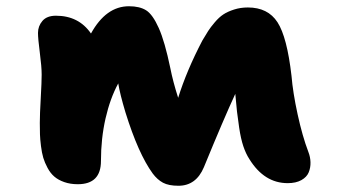

<svg xmlns="http://www.w3.org/2000/svg" viewBox="-20 -618 1086 612"><path d="M228 -30.8Q204.1 -30.8 184.8 -37.6Q165.5 -44.4 153.1 -55.2Q140.6 -65.9 131.6 -82.8Q122.6 -99.6 117.9 -115.2Q113.3 -130.9 110.6 -152.6Q107.9 -174.3 107.4 -189.7Q106.9 -205.1 106.9 -226.1Q106.9 -253.9 109.9 -305.4Q112.8 -356.9 112.8 -379.9Q112.8 -405.3 106.9 -450.2Q101.1 -495.1 101.1 -513.2Q101.1 -534.7 115.2 -551.3Q129.4 -567.9 158.2 -567.9Q231 -567.9 270 -511.2Q317.9 -598.1 391.1 -598.1Q425.3 -598.1 446 -585Q466.8 -571.8 486.1 -528.6Q505.4 -485.4 522.9 -400.9Q531.2 -358.4 547.9 -306.2Q574.7 -392.6 625 -488.8Q636.2 -507.8 643.6 -519.3Q650.9 -530.8 664.6 -546.9Q678.2 -563 691.9 -572Q705.6 -581.1 726.1 -587.6Q746.6 -594.2 770 -594.2Q834 -594.2 864.5 -547.1Q895 -500 909.2 -376Q913.6 -322.8 928.7 -253.4Q943.8 -184.1 962.9 -133.8Q969.2 -117.7 969.7 -100.8Q970.2 -84 964.1 -68.8Q958 -53.7 940.7 -43.9Q923.3 -34.2 897 -34.2Q822.3 -34.2 774.9 -110.8Q763.7 -127.9 755.6 -151.9Q747.6 -175.8 742.4 -210.7Q737.3 -245.6 735.4 -262.5Q733.4 -279.3 730 -318.8Q693.8 -240.7 629.9 -85Q605 -25.9 548.8 -25.9Q517.6 -25.9 499.5 -35.6Q481.4 -45.4 466.8 -64.9Q420.9 -127.9 379.9 -259.8Q362.3 -318.4 356.9 -352.1Q331.1 -304.7 316.4 -240.5Q301.8 -176.3 301.8 -105Q301.8 -30.8 228 -30.8Z"/></svg>

Font: Shantell Sans Irregular Bouncy
Style: Regular
Weight: 800
Designer: Stephen Nixon, Anya Danilova, Shantell Martin
Foundry: Arrow Type
Version: Version 1.006;[9816181b4]